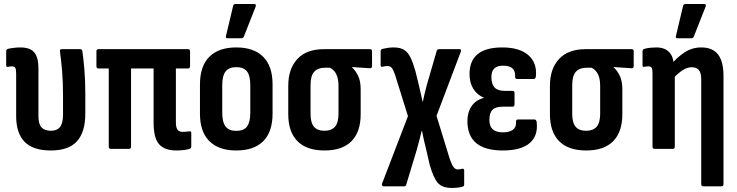

<svg xmlns="http://www.w3.org/2000/svg" viewBox="-20 -735 3639 948"><path d="M231.5 8Q142.9 8 101.4 -34.9Q59.8 -77.8 59.8 -161.7V-372.6Q59.8 -392.8 55.3 -400.1Q50.7 -407.4 39.2 -407.4Q33.6 -407.4 28.6 -406.6Q23.5 -405.9 18 -404.9Q10.5 -403.4 10.5 -413.4V-482Q10.5 -492.4 21.4 -494.4Q34.8 -497.3 50.2 -499Q65.6 -500.8 80.4 -500.8Q129.5 -500.8 149.6 -475.7Q169.8 -450.6 169.8 -397.8V-161.1Q169.8 -122.6 185 -106Q200.2 -89.3 231.5 -89.3Q261.3 -89.3 276.3 -108Q291.2 -126.6 291.2 -168.7V-265Q291.2 -331.6 286.5 -386.2Q281.7 -440.7 276.2 -480.4Q273.7 -492.3 285.6 -492.3H375.8Q385.2 -492.3 386.7 -482.4Q392.2 -444.8 396.7 -390.9Q401.2 -337 401.2 -272.9V-174.4Q401.2 -82.3 359.7 -37.1Q318.2 8 231.5 8Z M849.8 8Q793.7 8 766 -22.3Q738.4 -52.6 738.4 -130.2V-397H627V-10.9Q627 0 616.6 0H527Q517 0 517 -10.9V-397H466Q456.1 -397 456.1 -408.4V-481.4Q456.1 -492.3 466 -492.3H908Q918.4 -492.3 918.4 -481.4V-408.4Q918.4 -397 908 -397H848.4V-132.9Q848.4 -105.9 856.2 -94.9Q864 -83.9 881 -83.9Q889.5 -83.9 897.7 -84.6Q906 -85.4 914.4 -86.4Q924.4 -88.9 924.4 -78.4V-11.8Q924.4 -2.4 916 0.1Q903.1 4 885.6 6Q868.1 8 849.8 8Z M1146.6 8Q1060.4 8 1013.9 -37.9Q967.3 -83.8 967.3 -174.2V-318Q967.3 -408.5 1013.6 -454.6Q1059.8 -500.8 1146.6 -500.8Q1233.3 -500.8 1279.6 -454.6Q1325.8 -408.5 1325.8 -318V-174.2Q1325.8 -83.8 1279.8 -37.9Q1233.8 8 1146.6 8ZM1146.6 -88.8Q1183.5 -88.8 1199.7 -110.3Q1215.8 -131.8 1215.8 -178.7V-313.1Q1215.8 -361 1199.7 -382.2Q1183.5 -403.5 1146.6 -403.5Q1110.7 -403.5 1094 -382.2Q1077.3 -361 1077.3 -313.1V-178.7Q1077.3 -131.8 1094 -110.3Q1110.7 -88.8 1146.6 -88.8ZM1103.7 -546Q1092.8 -546 1095.7 -557.4L1131 -705.3Q1132 -710.7 1135.2 -713Q1138.4 -715.2 1143.9 -715.2H1234.5Q1247.4 -715.2 1242 -701.4L1184.1 -554.4Q1180.6 -546 1170.7 -546Z M1582.1 8Q1494.3 8 1448.8 -37.9Q1403.3 -83.8 1403.3 -170.7V-311.6Q1403.3 -395.4 1448.4 -443.9Q1493.4 -492.3 1579.7 -492.3H1806.5Q1816.9 -492.3 1816.9 -481.4V-409.4Q1816.9 -403.9 1814.1 -400.7Q1811.4 -397.5 1806.5 -398L1718.6 -403.9V-401.9Q1736.2 -385.8 1748.5 -360Q1760.8 -334.2 1760.8 -293.5V-170.7Q1760.8 -83.8 1715.6 -37.9Q1670.3 8 1582.1 8ZM1582.1 -89.3Q1616.4 -89.3 1633.9 -109.2Q1651.3 -129.2 1651.3 -173.1V-310.1Q1651.3 -337.3 1645.5 -355.3Q1639.7 -373.2 1630.3 -384Q1621 -394.9 1608.8 -400.5H1582.1Q1549.8 -400.5 1531.5 -380.8Q1513.3 -361.2 1513.3 -314.3V-173.1Q1513.3 -129.2 1530.3 -109.2Q1547.2 -89.3 1582.1 -89.3Z M2210.1 193Q2162.4 193 2140.7 166.8Q2119 140.6 2101.4 77.6L2084.6 4.5Q2078.6 -18.5 2073.5 -41.4Q2068.4 -64.2 2063.9 -88.2H2061.9Q2056.3 -64.2 2050.2 -41.6Q2044.1 -19.1 2037.6 5L1985.9 176.6Q1984.4 185 1975 185H1874Q1869.1 185 1866.9 180.8Q1864.6 176.6 1866.6 171.1L1994.3 -161.5L1930 -367.5Q1921.4 -391.8 1913.9 -400.3Q1906.4 -408.9 1893.8 -408.9Q1886.8 -408.9 1881.1 -408.1Q1875.4 -407.4 1867.8 -405.4Q1859.4 -403.4 1859.4 -413.8V-482Q1859.4 -490.9 1867.3 -493.4Q1879.2 -496.3 1893.6 -498.5Q1907.9 -500.8 1923.7 -500.8Q1956.5 -500.8 1975.6 -488.6Q1994.8 -476.4 2007 -450.9Q2019.3 -425.4 2030.9 -384.8L2048.6 -312.6Q2053.2 -293 2057.5 -273.7Q2061.8 -254.4 2066.4 -233.4H2067.8Q2072.4 -254.4 2077 -274.4Q2081.5 -294.5 2087.1 -314.5L2136.2 -483.4Q2138.7 -492.3 2148.2 -492.3H2247.6Q2259.5 -492.3 2255.1 -479.4L2135.4 -163L2201.7 53.1Q2212.3 82 2220.9 91.8Q2229.4 101.6 2241 101.6Q2246.5 101.6 2251.7 100.3Q2256.9 99.1 2263.5 98.1Q2271.9 97.1 2271.9 107V175.6Q2271.9 184.6 2264 186.6Q2253.1 190 2239.3 191.5Q2225.4 193 2210.1 193Z M2461.9 8Q2375.4 8 2331.6 -28.2Q2287.8 -64.5 2287.8 -137.8Q2287.8 -180.4 2308.5 -210.9Q2329.2 -241.4 2368.7 -251.4V-252.8Q2336.2 -266.3 2317.2 -296.3Q2298.3 -326.4 2298.3 -370Q2298.3 -434.4 2338.3 -467.6Q2378.4 -500.8 2460.4 -500.8Q2544.9 -500.8 2588.5 -462.9Q2632 -425 2626.1 -358.9Q2624.6 -344.9 2614.6 -344.9H2533.2Q2522.8 -344.9 2523.3 -357.9Q2524.8 -383.6 2510.4 -397.1Q2496 -410.7 2464.8 -410.7Q2434.6 -410.7 2420.5 -397.1Q2406.3 -383.5 2406.3 -354.2Q2406.3 -320 2422 -303.1Q2437.7 -286.2 2472.5 -286.2H2510.6Q2520.5 -286.2 2520.5 -275.3V-219.7Q2520.5 -208.3 2510.6 -208.3H2462.6Q2426.7 -208.3 2411.5 -192.7Q2396.4 -177 2396.4 -142.7Q2396.4 -111.9 2412.7 -96.7Q2429.1 -81.6 2463.4 -81.6Q2495.6 -81.6 2512.7 -94.5Q2529.8 -107.4 2527.8 -133.1Q2527.4 -145 2537.3 -145H2619.7Q2628.6 -145 2630.1 -130.1Q2637.1 -63.9 2594.7 -28Q2552.4 8 2461.9 8Z M2874.1 8Q2786.3 8 2740.8 -37.9Q2695.3 -83.8 2695.3 -170.7V-311.6Q2695.3 -395.4 2740.4 -443.9Q2785.4 -492.3 2871.7 -492.3H3098.5Q3108.9 -492.3 3108.9 -481.4V-409.4Q3108.9 -403.9 3106.1 -400.7Q3103.4 -397.5 3098.5 -398L3010.6 -403.9V-401.9Q3028.2 -385.8 3040.5 -360Q3052.8 -334.2 3052.8 -293.5V-170.7Q3052.8 -83.8 3007.6 -37.9Q2962.3 8 2874.1 8ZM2874.1 -89.3Q2908.4 -89.3 2925.9 -109.2Q2943.3 -129.2 2943.3 -173.1V-310.1Q2943.3 -337.3 2937.5 -355.3Q2931.7 -373.2 2922.3 -384Q2913 -394.9 2900.8 -400.5H2874.1Q2841.8 -400.5 2823.5 -380.8Q2805.3 -361.2 2805.3 -314.3V-173.1Q2805.3 -129.2 2822.3 -109.2Q2839.2 -89.3 2874.1 -89.3Z M3452.7 185Q3442.3 185 3442.3 174.1V-342.9Q3442.3 -374.7 3431 -388.8Q3419.6 -403 3395.4 -403Q3373.1 -403 3350.4 -388.3Q3327.7 -373.6 3300.8 -344.7L3290.6 -412.9Q3323.8 -453 3360.7 -476.9Q3397.6 -500.8 3442.9 -500.8Q3497.8 -500.8 3525.1 -466.3Q3552.3 -431.8 3552.3 -358.9V174.1Q3552.3 185 3541.9 185ZM3212.2 0Q3201.8 0 3201.8 -10.9V-373.1Q3201.8 -393.8 3197.3 -400.6Q3192.7 -407.4 3181.2 -407.4Q3175.6 -407.4 3170.6 -406.6Q3165.5 -405.9 3160 -404.9Q3152.5 -403.4 3152.5 -413.4V-482Q3152.5 -491.4 3163.4 -494.4Q3176.8 -497.8 3191.7 -499.3Q3206.5 -500.8 3220.4 -500.8Q3262.2 -500.8 3284.3 -477.4Q3306.4 -454 3306.4 -409.7V-394.7L3311.8 -371.6V-10.9Q3311.8 0 3301.4 0ZM3325.3 -546Q3314.4 -546 3317.4 -557.4L3352.6 -705.3Q3353.6 -710.7 3356.8 -713Q3360 -715.2 3365.5 -715.2H3456.1Q3469 -715.2 3463.6 -701.4L3405.7 -554.4Q3402.2 -546 3392.4 -546Z"/></svg>

Font: Sofia Sans Condensed
Style: Regular
Weight: 400
Designer: Botio Nikoltchev, Ani Petrova
Foundry: lettersoup
Version: Version 4.100